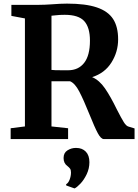

<svg xmlns="http://www.w3.org/2000/svg" viewBox="-20 -770 765 1063"><path d="M39 -60 118 -70V-668L43 -682V-743H188Q207 -743 230 -744Q253 -745 265 -746Q317 -750 351 -750Q454 -750 516 -729Q578 -708 606 -665Q634 -622 634 -552Q634 -483 597 -424Q560 -365 490 -343Q530 -326 561 -281Q592 -236 627 -164Q652 -115 665.5 -93.5Q679 -72 692 -69L725 -59V0H555Q539 0 521.5 -32.5Q504 -65 476 -135Q443 -217 419 -263Q395 -309 368 -320H265V-70L357 -60V0H39ZM478 -545Q478 -618 446.5 -653Q415 -688 338 -688Q310 -688 290.5 -685.5Q271 -683 265 -683V-383Q277 -381 323 -381H357Q414 -381 446 -422Q478 -463 478 -545ZM393 273H392L347 257L346 250Q358 244 365.5 224.5Q373 205 373 185Q373 171 368 164Q363 157 353 149Q332 134 332 105Q332 76 353.5 62.5Q375 49 399 49H402Q435 49 455 69.5Q475 90 475 128Q475 163 460 194.5Q445 226 425 247Q405 268 393 273Z"/></svg>

Font: Koeln Type Serif
Style: Bold
Weight: 700
Designer: Eben Sorkin
Foundry: Eben Sorkin
Version: Version 2.002